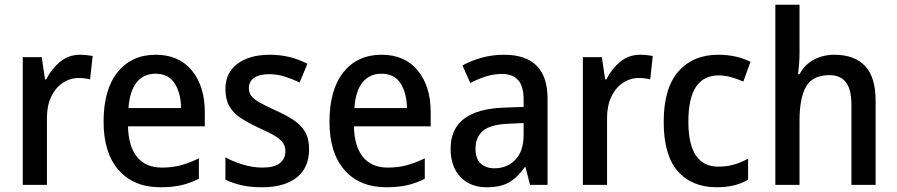

<svg xmlns="http://www.w3.org/2000/svg" viewBox="-20 -831 3786 810"><path d="M318 -600Q331 -600 345 -598.5Q359 -597 371 -595L360 -496Q350 -499 337 -500.5Q324 -502 313 -502Q276 -502 245 -481.5Q214 -461 196 -423Q178 -385 178 -333V-51H76V-590H156L170 -496H175Q197 -540 233 -570Q269 -600 318 -600Z M637 -600Q735 -600 789.5 -533.5Q844 -467 844 -358V-298H520Q522 -213 558.5 -168.5Q595 -124 663 -124Q707 -124 743.5 -134Q780 -144 819 -163V-77Q782 -58 744 -49.5Q706 -41 657 -41Q544 -41 480.5 -113.5Q417 -186 417 -317Q417 -453 476 -526.5Q535 -600 637 -600ZM636 -520Q586 -520 556.5 -483.5Q527 -447 522 -375H744Q743 -438 717 -479Q691 -520 636 -520Z M1284 -202Q1284 -123 1231.5 -82Q1179 -41 1086 -41Q1037 -41 999.5 -49.5Q962 -58 931 -73V-167Q962 -150 1004 -137Q1046 -124 1087 -124Q1137 -124 1160.5 -142.5Q1184 -161 1184 -193Q1184 -212 1175 -226.5Q1166 -241 1142.5 -256Q1119 -271 1073 -291Q1028 -312 996 -333Q964 -354 947.5 -383Q931 -412 931 -456Q931 -524 982 -562Q1033 -600 1118 -600Q1162 -600 1201 -590.5Q1240 -581 1277 -562L1244 -483Q1213 -498 1181.5 -508Q1150 -518 1115 -518Q1074 -518 1052 -502.5Q1030 -487 1030 -460Q1030 -440 1040 -426.5Q1050 -413 1074.5 -399Q1099 -385 1143 -365Q1186 -346 1218 -325Q1250 -304 1267 -275Q1284 -246 1284 -202Z M1590 -600Q1688 -600 1742.5 -533.5Q1797 -467 1797 -358V-298H1473Q1475 -213 1511.5 -168.5Q1548 -124 1616 -124Q1660 -124 1696.5 -134Q1733 -144 1772 -163V-77Q1735 -58 1697 -49.5Q1659 -41 1610 -41Q1497 -41 1433.5 -113.5Q1370 -186 1370 -317Q1370 -453 1429 -526.5Q1488 -600 1590 -600ZM1589 -520Q1539 -520 1509.5 -483.5Q1480 -447 1475 -375H1697Q1696 -438 1670 -479Q1644 -520 1589 -520Z M2106 -600Q2290 -600 2290 -415V-51H2216L2197 -126H2194Q2163 -82 2127.5 -61.5Q2092 -41 2033 -41Q1964 -41 1922.5 -84.5Q1881 -128 1881 -204Q1881 -369 2107 -377L2189 -380V-411Q2189 -468 2165.5 -493.5Q2142 -519 2098 -519Q2063 -519 2030 -508.5Q1997 -498 1964 -481L1931 -555Q1967 -575 2012 -587.5Q2057 -600 2106 -600ZM2126 -309Q2049 -306 2017.5 -279Q1986 -252 1986 -204Q1986 -161 2008 -141Q2030 -121 2066 -121Q2119 -121 2154 -157Q2189 -193 2189 -262V-312Z M2681 -600Q2694 -600 2708 -598.5Q2722 -597 2734 -595L2723 -496Q2713 -499 2700 -500.5Q2687 -502 2676 -502Q2639 -502 2608 -481.5Q2577 -461 2559 -423Q2541 -385 2541 -333V-51H2439V-590H2519L2533 -496H2538Q2560 -540 2596 -570Q2632 -600 2681 -600Z M3004 -41Q2899 -41 2839.5 -108.5Q2780 -176 2780 -317Q2780 -459 2842 -529.5Q2904 -600 3010 -600Q3052 -600 3087 -591.5Q3122 -583 3146 -570L3116 -487Q3091 -498 3064 -505.5Q3037 -513 3012 -513Q2884 -513 2884 -318Q2884 -128 3010 -128Q3047 -128 3077.5 -137Q3108 -146 3136 -162V-73Q3083 -41 3004 -41Z M3353 -608Q3353 -584 3351 -559.5Q3349 -535 3347 -518H3353Q3375 -559 3414 -579.5Q3453 -600 3500 -600Q3585 -600 3629.5 -552.5Q3674 -505 3674 -407V-51H3572V-389Q3572 -452 3549.5 -483Q3527 -514 3479 -514Q3408 -514 3380.5 -465.5Q3353 -417 3353 -323V-51H3251V-811H3353Z"/></svg>

Font: Noto Sans Tamil UI SemiCondensed Medium
Style: Regular
Weight: 500
Width: 4
Designer: Jelle Bosma - Monotype Design Team
Foundry: Monotype Imaging Inc.
Version: Version 2.004; ttfautohint (v1.8.4.7-5d5b)